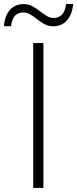

<svg xmlns="http://www.w3.org/2000/svg" viewBox="-63 -926 381 946"><path d="M100.6 0V-713.9H150.9V0ZM-43.5 -796.9Q-39.1 -850.1 -13.7 -877.9Q11.7 -905.8 53.2 -905.8Q77.1 -905.8 96.4 -895.5Q115.7 -885.3 132.6 -871.8Q149.4 -858.4 166.3 -847.9Q183.1 -837.4 201.7 -837.4Q224.1 -837.4 240.7 -852.1Q257.3 -866.7 262.7 -906.2H297.4Q292.5 -854 266.6 -825.2Q240.7 -796.4 199.7 -796.4Q175.8 -796.4 156.7 -806.6Q137.7 -816.9 121.1 -830.3Q104.5 -843.8 87.4 -854.2Q70.3 -864.7 50.8 -864.7Q28.8 -864.7 12.7 -850.3Q-3.4 -835.9 -8.8 -796.9Z"/></svg>

Font: Open Sans Light
Style: Regular
Weight: 300
Designer: Monotype Design Team
Foundry: Monotype Imaging Inc.
Version: Version 3.000; ttfautohint (v1.8.4)